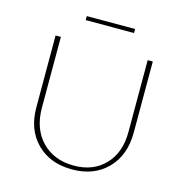

<svg xmlns="http://www.w3.org/2000/svg" viewBox="-116 -906 969 1017"><g transform="rotate(15 368.5 -397.5)"><path d="M235 -778V-800H500V-778ZM369 5Q248 5 175 -68.5Q102 -142 102 -264V-658H131V-270Q131 -154 197.5 -85.5Q264 -17 373 -17Q479 -17 543 -84Q607 -151 607 -263V-658H635V-268Q635 -144 562 -69.5Q489 5 369 5Z"/></g></svg>

Font: EauTestInfant Extralight
Style: Regular
Weight: 250
Designer: Christian Thalmann (Catharsis Fonts)
Version: Version 0.001;PS 000.001;hotconv 1.0.88;makeotf.lib2.5.64775